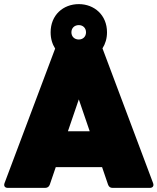

<svg xmlns="http://www.w3.org/2000/svg" viewBox="-31 -913 765 933"><path d="M489 -756C489 -840 427 -893 352 -893C276 -893 215 -840 215 -756C215 -725 223 -699 237 -677L-9 -23C-14 -9 -7 0 7 0H188C199 0 207 -5 211 -16L240 -101H465L494 -16C498 -5 505 0 516 0H697C711 0 718 -9 713 -23L467 -678C481 -700 489 -726 489 -756ZM299 -275 352 -430 405 -275ZM316 -756C316 -777 331 -791 352 -791C372 -791 387 -777 387 -756C387 -735 372 -721 352 -721C331 -721 316 -735 316 -756Z"/></svg>

Font: Malmofest Black-Rounded
Style: Regular
Weight: 800
Designer: Jonny Pinhorn (Poppins), Kolossal
Version: Version 1.004;Glyphs 3.1.2 (3151)